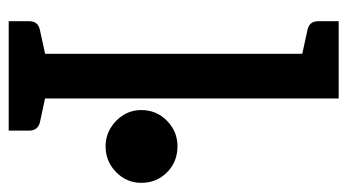

<svg xmlns="http://www.w3.org/2000/svg" viewBox="-194 -584 779 430"><g transform="rotate(90 195.0 -369.5)"><path d="M101 0V-739H201V0ZM28 0V-46Q28 -56 33 -62Q38 -68 48 -70L117 -85L129 0ZM172 0 184 -85 254 -70Q263 -68 268 -62Q273 -56 273 -46V0ZM129 -739 117 -654 48 -669Q38 -671 33 -677Q28 -683 28 -693V-739ZM227 -297Q227 -331 251 -354.5Q275 -378 308 -378Q343 -378 366.5 -354.5Q390 -331 390 -297Q390 -264 366 -240.5Q342 -217 308 -217Q286 -217 267.5 -228Q249 -239 238 -257Q227 -275 227 -297Z"/></g></svg>

Font: Aleo Medium
Style: Regular
Weight: 500
Designer: Alessio Laiso
Foundry: Alessio Laiso
Version: Version 2.001;gftools[0.9.29]